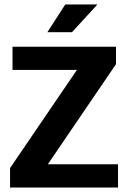

<svg xmlns="http://www.w3.org/2000/svg" viewBox="-20 -839 576 859"><path d="M499 -630V-552L194 -104H508V0H25V-87L324 -526H36V-630ZM302 -695H192L272 -819H416Z"/></svg>

Font: Mukta
Style: Bold
Weight: 700
Designer: Girish Dalvi and Yashodeep Gholap
Foundry: Ek Type
Version: Version 2.538;PS 1.002;hotconv 16.6.51;makeotf.lib2.5.65220;